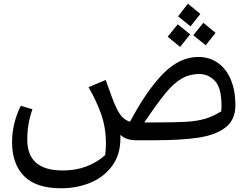

<svg xmlns="http://www.w3.org/2000/svg" viewBox="-20 -756 1344 1035"><path d="M1007 -614 940 -668 993 -736 1060 -681ZM1022 -566 1076 -633 1142 -579 1089 -512ZM951 -503 884 -558 938 -625 1005 -571ZM1249 -189Q1249 -111 1197 -70Q1145 -29 1052.5 -14.5Q960 0 816 0H712Q661 0 629 -29V-10Q629 80 583 140.5Q537 201 464.5 230Q392 259 310 259Q174 259 109.5 193Q45 127 45 10Q45 -90 92 -186L155 -167Q127 -90 127 -3Q127 163 318 163Q454 163 547 80Q551 51 551 16Q551 -68 525 -141.5Q499 -215 457 -286L550 -325Q590 -209 608 -173Q624 -140 641.5 -123Q659 -106 681 -100Q772 -271 860.5 -360Q949 -449 1049 -449Q1109 -449 1154.5 -417Q1200 -385 1224.5 -326Q1249 -267 1249 -189ZM1174 -185Q1174 -283 1138.5 -320Q1103 -357 1055 -357Q1001 -357 958 -331.5Q915 -306 871.5 -253Q828 -200 758 -96H816Q928 -96 985 -99.5Q1042 -103 1085 -115.5Q1128 -128 1173 -156Q1174 -166 1174 -185Z"/></svg>

Font: FiraGO
Style: Italic
Weight: 400
Italic angle: -8°
Designer: bBox Type GmbH
Foundry: bBox Type GmbH
Version: Version 1.001